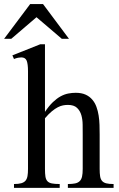

<svg xmlns="http://www.w3.org/2000/svg" viewBox="-54 -909 575 929"><path d="M245.1 -721.2 122.6 -825.7 0.5 -721.2H-34.2L91.8 -889.2H154.3L279.8 -721.2ZM274.4 0V-18.6Q295.4 -18.6 309.3 -21.5Q323.2 -24.4 331.5 -32.5Q339.8 -40.5 343 -54.7Q346.2 -68.8 346.2 -91.8V-258.8Q346.2 -280.8 345.9 -305.7Q345.7 -330.6 339.6 -351.8Q333.5 -373 318.6 -387.2Q303.7 -401.4 274.4 -401.4Q263.2 -401.4 251.2 -399.2Q239.3 -397 225.8 -390.1Q212.4 -383.3 197 -370.6Q181.6 -357.9 163.6 -336.9V-91.8Q163.6 -68.8 165.8 -54.7Q168 -40.5 175.3 -32.5Q182.6 -24.4 196.8 -21.5Q210.9 -18.6 234.9 -18.6V0H13.7V-18.6Q35.6 -18.6 49.1 -22.5Q62.5 -26.4 69.6 -34.9Q76.7 -43.5 79.1 -57.4Q81.5 -71.3 81.5 -91.8V-564Q81.5 -599.1 75.2 -615.2Q68.8 -631.3 48.8 -631.3Q42.5 -631.3 33.4 -629.6Q24.4 -627.9 13.7 -623.5L5.9 -641.1L140.6 -694.8H163.6V-367.7Q183.1 -397 202.1 -415Q221.2 -433.1 239.7 -443.1Q258.3 -453.1 276.4 -456.5Q294.4 -460 312 -460Q340.3 -460 359.9 -451.2Q379.4 -442.4 392.3 -427.2Q405.3 -412.1 412.6 -392.1Q419.9 -372.1 423.3 -349.9Q426.8 -327.6 427.5 -304.2Q428.2 -280.8 428.2 -258.8V-91.8Q428.2 -70.3 430.4 -56.2Q432.6 -42 439.7 -33.7Q446.8 -25.4 460 -22Q473.1 -18.6 495.6 -18.6V0Z"/></svg>

Font: Doulos SIL Eur
Style: Regular
Weight: 400
Designer: Walt Agee, Victor Gaultney, Peter Martin, Debbi Hosken, Becca Hirsbrunner
Foundry: SIL International
Version: Version 5.000